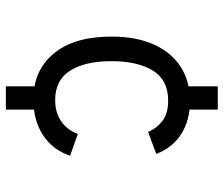

<svg xmlns="http://www.w3.org/2000/svg" viewBox="-74 -678 764 656"><g transform="rotate(90 308.0 -350.0)"><path d="M319.5 -82Q220.5 -82 162.8 -151.8Q105 -221.5 105 -349Q105 -432.5 131.5 -492.5Q158 -552.5 207.5 -584.8Q257 -617 326 -617Q390.5 -617 437.2 -587.8Q484 -558.5 506 -502L431 -474Q418.5 -503.5 393 -523Q367.5 -542.5 324 -542.5Q253 -542.5 221 -490Q189 -437.5 189 -349Q189 -258.5 221.5 -207.5Q254 -156.5 322 -156.5Q365 -156.5 394.8 -177.2Q424.5 -198 437.5 -234L512 -207.5Q492.5 -148.5 442 -115.2Q391.5 -82 319.5 -82ZM275 12V-98H354.5V12ZM275 -602V-712H354.5V-602Z"/></g></svg>

Font: Overpass Mono
Style: Regular
Weight: 400
Designer: Delve Withrington, Dave Bailey
Foundry: Delve Fonts LLC
Version: Version 4.000